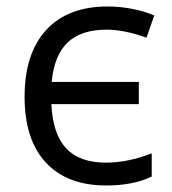

<svg xmlns="http://www.w3.org/2000/svg" viewBox="-20 -565 532 595"><path d="M309.1 9.8Q188 9.8 122.1 -61.3Q56.2 -132.3 56.2 -265.1Q56.2 -399.4 123.3 -472.2Q190.4 -544.9 313 -544.9Q353 -544.9 391.6 -537.1Q430.2 -529.3 458 -517.1L434.1 -448.2Q364.3 -473.1 311 -473.1Q231 -473.1 189.5 -433.3Q147.9 -393.6 140.1 -311H410.2V-242.2H139.2Q143.6 -149.4 185.1 -105.2Q226.6 -61 308.1 -61Q376.5 -61 450.2 -89.8V-18.1Q393.6 9.8 309.1 9.8Z"/></svg>

Font: Zoram GWebM
Style: Regular
Weight: 400
Foundry: Ascender Corporation
Version: Version 1.000